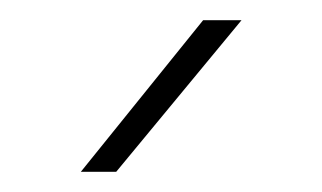

<svg xmlns="http://www.w3.org/2000/svg" viewBox="-20 -720 319 190"><path d="M60 -550 181 -700H219L95 -550Z"/></svg>

Font: Fivo Sans Thin
Style: Regular
Weight: 250
Foundry: Alexander Slobzheninov
Version: 1.0